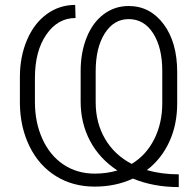

<svg xmlns="http://www.w3.org/2000/svg" viewBox="-20 -741 783 773"><path d="M699.7 12.2Q597.7 12.2 515.1 -22Q445.8 10.3 361.3 10.3Q273.4 10.3 205.6 -31.7Q137.7 -73.7 99.6 -150.4Q61.5 -227.1 60.1 -322.8V-431.2Q60.1 -512.7 88.6 -579.8Q117.2 -647 168.2 -684.1Q219.2 -721.2 282.7 -721.2L284.2 -668.5Q212.4 -668.5 166.5 -601.8Q120.6 -535.2 120.6 -427.2V-330.1Q120.6 -248 150.9 -181.4Q181.2 -114.7 235.8 -78.4Q290.5 -42 361.3 -42Q410.2 -42 452.6 -54.7Q380.4 -102.1 342.5 -173.8Q304.7 -245.6 304.7 -331.5V-455.1Q304.7 -530.3 329.1 -590.6Q353.5 -650.9 397.7 -683.8Q441.9 -716.8 498 -716.8Q584 -716.8 638.7 -643.8Q693.4 -570.8 693.4 -450.2V-325.2Q693.4 -238.8 661.4 -169.7Q629.4 -100.6 571.3 -56.2Q630.4 -39.1 699.7 -39.1ZM365.2 -329.6Q365.2 -246.1 403.3 -181.4Q441.4 -116.7 510.3 -81.1Q568.8 -116.7 601.1 -180.9Q633.3 -245.1 633.3 -326.2V-455.6Q633.3 -549.3 596.7 -606.7Q560.1 -664.1 498 -664.1Q438.5 -664.1 401.9 -606.7Q365.2 -549.3 365.2 -453.1Z"/></svg>

Font: RobotoInd Light
Style: Regular
Weight: 300
Designer: Google
Version: Version 2.001151; 2014